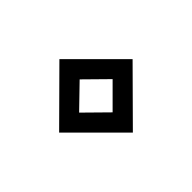

<svg xmlns="http://www.w3.org/2000/svg" viewBox="-73 -395 523 523"><g transform="rotate(45 188.5 -133.5)"><path d="M188 8 330 -134 188 -275 47 -134ZM188 -69 125 -134 188 -198 252 -134Z"/></g></svg>

Font: Juman Normal
Style: Regular
Weight: 300
Designer: Bandar Raffah (Arabic) Julieta Ulanovsky (Latin)
Foundry: Caramella
Version: Version 5.022;PS 005.022;hotconv 1.0.88;makeotf.lib2.5.64775